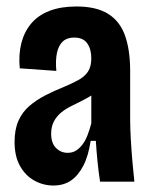

<svg xmlns="http://www.w3.org/2000/svg" viewBox="-20 -561 471 593"><path d="M145 12Q114 12 86.5 -3Q59 -18 42 -48Q25 -78 25 -123Q25 -161 37 -188Q49 -215 70.5 -233.5Q92 -252 119 -266Q146 -280 176 -292Q202 -303 221.5 -313.5Q241 -324 251.5 -339.5Q262 -355 262 -381Q262 -409 249.5 -427Q237 -445 209 -445Q187 -445 174 -433Q161 -421 156 -398Q151 -375 154 -342L41 -350Q37 -393 46 -428Q55 -463 76.5 -488.5Q98 -514 133 -527.5Q168 -541 216 -541Q277 -541 313.5 -518.5Q350 -496 366 -451.5Q382 -407 382 -341V-193Q382 -166 384 -131Q386 -96 389 -61.5Q392 -27 395 0H289Q284 -33 281 -63.5Q278 -94 276 -126H260Q253 -79 237 -48.5Q221 -18 198.5 -3Q176 12 145 12ZM189 -89Q204 -89 215 -96Q226 -103 235 -115Q244 -127 250.5 -144Q257 -161 262 -180V-292L294 -294Q284 -280 268.5 -270Q253 -260 235.5 -251Q218 -242 200.5 -233.5Q183 -225 169 -213.5Q155 -202 146.5 -186Q138 -170 138 -148Q138 -119 153 -104Q168 -89 189 -89Z"/></svg>

Font: Bricolage Grotesque 24pt Condensed SemiBold
Style: Regular
Weight: 600
Width: 3
Designer: Mathieu Triay
Foundry: Atelier Triay
Version: Version 1.001;gftools[0.9.33.dev8+g029e19f]